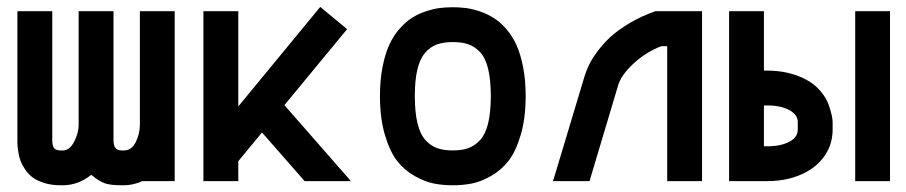

<svg xmlns="http://www.w3.org/2000/svg" viewBox="-20 -533 2665 565"><path d="M344.7 -90.3Q367.7 -90.3 379.6 -115.2Q391.6 -140.1 391.6 -164.6V-500H494.1V0H399.4Q371.1 12.2 344.7 12.2H338.9Q307.6 12.2 290.5 7.1Q273.4 2 248.5 -18.6Q210.4 12.2 164.6 12.2H158.7Q132.3 12.2 111.6 5.9Q90.8 -0.5 77.6 -9.8Q64.5 -19 54.9 -33Q45.4 -46.9 41 -58.1Q36.6 -69.3 34.2 -84Q31.7 -98.6 31.5 -105.2Q31.2 -111.8 31.2 -120.6V-500H133.8V-120.6Q133.8 -103.5 139.4 -96.9Q145 -90.3 158.7 -90.3H164.6Q185.1 -90.3 198.2 -116Q211.4 -141.6 211.4 -164.6V-500H314V-120.6Q314 -104 320.1 -97.2Q326.2 -90.3 338.9 -90.3Z M681.2 0H578.6V-500H681.2V-219.7L922.4 -512.7L1001.5 -447.3L816.9 -223.6L1012.7 0H876.5L751 -143.1L681.2 -58.6Z M1526.9 -250.5Q1526.9 -185.5 1512.5 -136.5Q1498 -87.4 1476.6 -59.8Q1455.1 -32.2 1424.8 -15.1Q1394.5 2 1368.2 7.1Q1341.8 12.2 1312.5 12.2Q1283.2 12.2 1256.8 7.1Q1230.5 2 1200.2 -15.1Q1169.9 -32.2 1148.4 -59.8Q1127 -87.4 1112.5 -136.5Q1098.1 -185.5 1098.1 -250.5Q1098.1 -297.4 1105.7 -335.9Q1113.3 -374.5 1125.5 -401.1Q1137.7 -427.7 1155.5 -448Q1173.3 -468.3 1191.9 -480.2Q1210.4 -492.2 1232.7 -499.5Q1254.9 -506.8 1273.4 -509.3Q1292 -511.7 1312.5 -511.7Q1332.5 -511.7 1351.6 -509.3Q1370.6 -506.8 1392.6 -499.3Q1414.6 -491.7 1433.1 -480Q1451.7 -468.3 1469.5 -448Q1487.3 -427.7 1499.5 -401.1Q1511.7 -374.5 1519.3 -335.9Q1526.9 -297.4 1526.9 -250.5ZM1312.5 -409.2Q1284.7 -409.2 1264.9 -401.9Q1245.1 -394.5 1230.2 -376.7Q1215.3 -358.9 1208 -327.6Q1200.7 -296.4 1200.7 -250.5Q1200.7 -202.1 1208.7 -169.7Q1216.8 -137.2 1232.4 -120.4Q1248 -103.5 1267.1 -96.9Q1286.1 -90.3 1312.5 -90.3Q1339.4 -90.3 1358.4 -97.2Q1377.4 -104 1393.1 -121.1Q1408.7 -138.2 1416.5 -170.4Q1424.3 -202.6 1424.3 -250.5Q1424.3 -297.9 1416.5 -330.1Q1408.7 -362.3 1393.1 -379.2Q1377.4 -396 1358.4 -402.6Q1339.4 -409.2 1312.5 -409.2Z M1700.2 -308.6Q1705.1 -324.7 1712.9 -341.3Q1720.7 -357.9 1737.3 -380.6Q1753.9 -403.3 1775.6 -423.6Q1797.4 -443.8 1832 -464.6Q1866.7 -485.4 1908.7 -500H2045.9V0H1943.4V-397H1925.8Q1880.9 -379.9 1844.2 -345.9Q1807.6 -312 1798.8 -281.2L1714.8 0H1607.4Z M2228 -325.2H2237.8Q2302.7 -325.2 2353 -298.3Q2377.4 -285.2 2394.5 -264.9Q2411.6 -244.6 2418.5 -224.9Q2425.3 -205.1 2427.7 -192.9Q2430.2 -180.7 2430.2 -174.3V-151.9Q2430.2 -111.3 2409.7 -79.1Q2389.2 -46.9 2353.5 -27.3Q2303.7 0 2237.8 0H2125.5V-500H2228ZM2496.6 -500H2599.1V0H2496.6ZM2228 -102.5H2237.8Q2278.8 -102.5 2304.2 -116.7Q2327.6 -129.4 2327.6 -151.9V-174.3Q2327.6 -194.8 2303.7 -208.5Q2278.3 -222.7 2237.8 -222.7H2228Z"/></svg>

Font: Anka/Coder Condensed
Style: Bold
Weight: 700
Width: 4
Monospace: yes
Version: Version 001.100